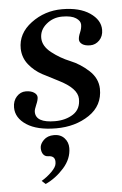

<svg xmlns="http://www.w3.org/2000/svg" viewBox="-56 -466 456 715"><g transform="rotate(-5 172.0 -108.5)"><path d="M185.1 86.9Q185.1 127 155 160.9Q125 194.8 85.9 212.9L71.8 200.2Q92.8 188 110.4 170.4Q127.9 152.8 128.9 140.1Q132.8 111.3 105 110.8Q92.8 110.8 85.9 101.8Q79.1 92.8 79.1 77.9Q79.1 63 93.5 48.6Q107.9 34.2 132.3 34.2Q156.7 34.2 170.9 49.6Q185.1 64.9 185.1 86.9ZM317.9 -123Q318.8 -60.1 266.8 -25.1Q214.8 9.8 143.6 9.8Q72.3 9.8 32.7 -16.1Q-6.8 -42 -6.8 -81.1Q-6.8 -106 7.6 -121.6Q22 -137.2 41.5 -137.2Q61 -137.2 72.5 -129.6Q84 -122.1 84 -111.6Q84 -101.1 76.4 -84Q68.8 -66.9 68.8 -58.1Q68.8 -17.1 141.1 -17.1Q181.2 -17.1 209.5 -35.6Q237.8 -54.2 236.8 -93Q235.8 -131.8 167 -166Q138.2 -180.2 108.6 -196Q79.1 -211.9 58.6 -237.5Q38.1 -263.2 37.1 -296.9Q36.1 -354 87.2 -392.1Q138.2 -430.2 203.1 -430.2Q268.1 -430.2 306.6 -404.1Q345.2 -377.9 345.2 -340.8Q345.2 -316.9 330.6 -302Q315.9 -287.1 296.4 -287.1Q276.9 -287.1 266.4 -294.4Q255.9 -301.8 255.9 -312.3Q255.9 -322.8 262.5 -337.9Q269 -353 269 -366.9Q269 -380.9 252.4 -391.8Q235.8 -402.8 201.4 -402.8Q167 -402.8 141.6 -381.3Q116.2 -359.9 116.7 -329.6Q117.2 -299.3 148.7 -274.7Q180.2 -250 217 -235.1Q253.9 -220.2 285.4 -191.2Q316.9 -162.1 317.9 -123Z"/></g></svg>

Font: Unna-Italic
Style: Italic
Weight: 400
Italic angle: -8°
Designer: Jorge de Buen U.
Foundry: Omnibus-Type
Version: Version 2.006;PS 002.006;hotconv 1.0.70;makeotf.lib2.5.58329